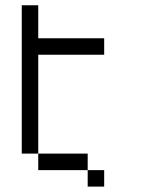

<svg xmlns="http://www.w3.org/2000/svg" viewBox="-20 -645 540 728"><path d="M375 62.5V0H312.5V62.5ZM375 -437.5V-500H125Q125 -500 125 -625H62.5V-62.5H125V0H312.5V-62.5H125Q125 -62.5 125 -437.5Z"/></svg>

Font: UnifontExMono
Style: Regular
Weight: 500
Version: Version 15.0.06